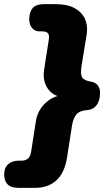

<svg xmlns="http://www.w3.org/2000/svg" viewBox="-69 -725 527 925"><path d="M21 180Q-16 180 -32.5 163Q-49 146 -49 115Q-49 84 -30 66.5Q-11 49 21 49H37Q53 49 65 39.5Q77 30 81 6L104 -142Q110 -179 130 -206Q150 -233 176 -248.5Q202 -264 224 -264L225 -260Q203 -260 181.5 -276.5Q160 -293 149 -321.5Q138 -350 143 -386L166 -533Q170 -558 161 -566Q152 -574 133 -574H120Q100 -574 86 -589.5Q72 -605 72 -632Q72 -668 89 -686.5Q106 -705 140 -705H200Q255 -705 290 -686Q325 -667 340 -634.5Q355 -602 349 -561L324 -408Q317 -365 327.5 -351Q338 -337 367 -332Q390 -329 401.5 -314.5Q413 -300 413 -278Q413 -242 397.5 -220Q382 -198 355 -195Q318 -193 301.5 -176.5Q285 -160 278 -121L254 34Q242 109 202 144.5Q162 180 101 180Z"/></svg>

Font: Nunito ExtraLight Black
Style: Italic
Weight: 900
Italic angle: -9°
Version: Version 3.602